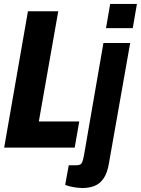

<svg xmlns="http://www.w3.org/2000/svg" viewBox="-20 -745 711 969"><path d="M1 0 121 -688H274L176 -132H380L357 0ZM515 -603 536 -725H671L650 -603ZM394 204Q385 204 368 202Q351 200 334.5 196Q318 192 309 188L327 89H366Q386 89 392.5 78Q399 67 404 38L502 -528H637L530 78Q522 127 503.5 154.5Q485 182 457.5 193Q430 204 394 204Z"/></svg>

Font: Archivo ExtraCondensed ExtraBold
Style: Italic
Weight: 800
Width: 2
Italic angle: -10°
Designer: Hector Gatti
Foundry: Omnibus-Type
Version: Version 2.001